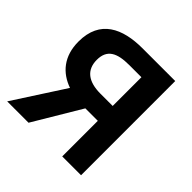

<svg xmlns="http://www.w3.org/2000/svg" viewBox="-189 -904 1068 1068"><g transform="rotate(45 344.5 -370.5)"><path d="M354 -397C258 -397 206 -437 206 -516C206 -596 258 -623 354 -623H450V-397ZM17 0H185L352 -280H450V0H598V-741H341C185 -741 62 -686 62 -516C62 -400 123 -331 211 -300Z"/></g></svg>

Font: Noto Sans Mono CJK HK
Style: Bold
Weight: 700
Designer: Ryoko NISHIZUKA 西塚涼子 (kana, bopomofo & ideographs); Paul D. Hunt (Latin, Greek & Cyrillic); Sandoll Communications 산돌커뮤니
Foundry: Adobe
Version: Version 2.004;hotconv 1.0.118;makeotfexe 2.5.65603